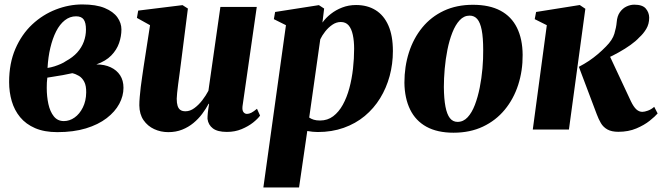

<svg xmlns="http://www.w3.org/2000/svg" viewBox="-20 -568 2904 842"><path d="M231.5 11.5Q174.5 11.5 134 -6Q93.5 -23.5 68.2 -54.2Q43 -85 31.5 -124.5Q20 -164 20 -208Q20 -290.5 47.5 -354Q75 -417.5 121.2 -460.8Q167.5 -504 224.8 -526.2Q282 -548.5 341 -548.5Q401.5 -548.5 439.2 -532.8Q477 -517 494.8 -492Q512.5 -467 512.5 -439Q512.5 -409 502.2 -379.2Q492 -349.5 468 -324.8Q444 -300 402.5 -285.5Q438.5 -285.5 465.2 -273Q492 -260.5 506.8 -237.8Q521.5 -215 521.5 -183Q521.5 -147 503 -112.5Q484.5 -78 447.8 -49.8Q411 -21.5 356.8 -5Q302.5 11.5 231.5 11.5ZM260 -37Q285 -37 307 -52.5Q329 -68 343.2 -96.5Q357.5 -125 358 -162.5Q358.5 -192 349.5 -209.2Q340.5 -226.5 326.5 -235Q312.5 -243.5 297 -247Q287 -245 276.2 -242.8Q265.5 -240.5 255 -238.5Q244.5 -236.5 233.5 -235Q222 -233 210.5 -231.2Q199 -229.5 187.5 -227.5Q186 -217.5 185.5 -205.5Q185 -193.5 185 -182.5Q185 -145 192.2 -111.8Q199.5 -78.5 216 -57.8Q232.5 -37 260 -37ZM188.5 -270Q204.5 -272.5 219.2 -277.2Q234 -282 247 -287.8Q260 -293.5 269 -300Q299.5 -316.5 318.8 -338Q338 -359.5 347.5 -385.2Q357 -411 357 -438.5Q357 -468.5 347 -482.5Q337 -496.5 313.5 -496.5Q286.5 -496.5 264.2 -479Q242 -461.5 226.2 -430.5Q210.5 -399.5 200.8 -358.5Q191 -317.5 188.5 -270Z M718 11.5Q685 11.5 656.2 -1.8Q627.5 -15 609.5 -41Q591.5 -67 591 -106Q591 -122.5 592.8 -143Q594.5 -163.5 597.2 -186.2Q600 -209 603.5 -232Q607 -255 610 -276.5L638 -457.5L580.5 -489.5L586 -521.5L780.5 -545.5L804 -530.5L773 -287Q770.5 -265.5 767.2 -242.5Q764 -219.5 761.2 -198.2Q758.5 -177 756.8 -160.5Q755 -144 755 -135Q755 -116 758.8 -104Q762.5 -92 770.8 -86Q779 -80 793.5 -80Q813.5 -80 832.2 -93.8Q851 -107.5 867 -128.2Q883 -149 894 -170L946.5 -537.5H1106L1043.5 -102Q1041.5 -84 1047.8 -76.2Q1054 -68.5 1063 -68.5Q1072 -68.5 1082 -73.5Q1092 -78.5 1107 -91L1120.5 -61Q1110.5 -47 1089.8 -30.5Q1069 -14 1039.8 -1.8Q1010.5 10.5 975 10.5Q934 10.5 913.8 -4.8Q893.5 -20 890 -46.5Q890 -51 890.2 -58.2Q890.5 -65.5 891.5 -74.5Q892.5 -83.5 894 -93.5Q895.5 -103.5 897 -112.5L895 -113Q883 -90.5 866.5 -68.5Q850 -46.5 828.2 -28.5Q806.5 -10.5 779 0.5Q751.5 11.5 718 11.5Z M1135 254 1234 -457.5 1181 -484 1186.5 -515.5 1378.5 -545.5 1401.5 -530.5 1394 -469Q1408.5 -489.5 1430.8 -507Q1453 -524.5 1481 -535.2Q1509 -546 1541.5 -546Q1591 -546 1627.2 -523.5Q1663.5 -501 1683.2 -456.2Q1703 -411.5 1703 -344Q1703 -287.5 1688.8 -234.8Q1674.5 -182 1647 -137.2Q1619.5 -92.5 1579.5 -59.2Q1539.5 -26 1487.5 -7.5Q1435.5 11 1373.5 11Q1362.5 11 1350.8 9.8Q1339 8.5 1327.5 6.5L1291.5 254ZM1336 -52.5Q1344.5 -46.5 1356 -43Q1367.5 -39.5 1383.5 -39.5Q1416.5 -39.5 1441.2 -58.2Q1466 -77 1483.5 -108.8Q1501 -140.5 1512 -181.2Q1523 -222 1528 -266.5Q1533 -311 1533 -354.5Q1533 -388.5 1527.2 -415.2Q1521.5 -442 1508.8 -456.8Q1496 -471.5 1474.5 -471.5Q1455 -471.5 1437.5 -459.5Q1420 -447.5 1406.2 -430Q1392.5 -412.5 1384.5 -395.5Z M2054 -547Q2126.5 -547 2174.8 -521.2Q2223 -495.5 2247.2 -446.2Q2271.5 -397 2272 -327.5Q2272.5 -258 2252.5 -196Q2232.5 -134 2193.5 -86.8Q2154.5 -39.5 2098 -12.8Q2041.5 14 1969 14Q1898 14 1850.2 -12.2Q1802.5 -38.5 1778.5 -87.8Q1754.5 -137 1753.5 -205Q1753.5 -276.5 1773.5 -338.5Q1793.5 -400.5 1832 -447.5Q1870.5 -494.5 1926.5 -520.8Q1982.5 -547 2054 -547ZM2039.5 -499.5Q2014.5 -499.5 1995.8 -479.2Q1977 -459 1963.8 -425.2Q1950.5 -391.5 1942.2 -350.2Q1934 -309 1930.2 -266.2Q1926.5 -223.5 1926.5 -186.5Q1927 -134.5 1933.5 -100.5Q1940 -66.5 1953 -50Q1966 -33.5 1986.5 -33.5Q2012 -33.5 2030.8 -53.8Q2049.5 -74 2062.5 -108Q2075.5 -142 2083.8 -183.5Q2092 -225 2095.8 -268Q2099.5 -311 2099 -348.5Q2099 -403 2092.5 -436.2Q2086 -469.5 2073 -484.5Q2060 -499.5 2039.5 -499.5Z M2316.5 0 2378 -457.5 2325 -484 2331 -515.5 2522.5 -546 2547 -529.5 2475 0ZM2691.5 10Q2662 10 2643.8 -0.2Q2625.5 -10.5 2615.2 -28Q2605 -45.5 2597 -67L2518.5 -275Q2542.5 -287.5 2563 -301.2Q2583.5 -315 2602 -330.8Q2620.5 -346.5 2637.5 -364Q2666 -392.5 2674.2 -420Q2682.5 -447.5 2684.5 -471Q2686.5 -497.5 2698.5 -514.5Q2710.5 -531.5 2727.5 -539.5Q2744.5 -547.5 2761.5 -547.5Q2797.5 -547.5 2812 -530.5Q2826.5 -513.5 2827 -491Q2827 -462.5 2814 -441Q2801 -419.5 2783.5 -404Q2768.5 -387.5 2745 -370.8Q2721.5 -354 2694.2 -338.8Q2667 -323.5 2639 -310.8Q2611 -298 2586.5 -289L2645 -341.5L2746.5 -124.5Q2758.5 -99.5 2770.5 -88.5Q2782.5 -77.5 2797 -77.5Q2806.5 -77.5 2821.2 -82.8Q2836 -88 2849 -99.5L2864 -70.5Q2853 -57.5 2829.2 -38.5Q2805.5 -19.5 2770.8 -4.8Q2736 10 2691.5 10Z"/></svg>

Font: Merriweather 72pt Black
Style: Italic
Weight: 900
Italic angle: -7.8°
Version: Version 2.101